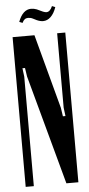

<svg xmlns="http://www.w3.org/2000/svg" viewBox="-57 -860 412 893"><g transform="rotate(-5 149.0 -413.5)"><path d="M221 -352 227 -312H239L234 -352V-699H272V0H216L77 -511L71 -551H59L64 -511V0H26V-699H128ZM78 -761 63 -767Q84 -823 123 -823Q136 -823 149 -818L177 -805Q187 -801 193 -801Q210 -801 221 -827L236 -821Q226 -792 210 -776.5Q194 -761 174 -761Q161 -761 145 -768L127 -777Q121 -780 115.5 -781Q110 -782 105 -782Q87 -782 78 -761Z"/></g></svg>

Font: Moniqa ExtBd Cond Paragraph
Style: Regular
Weight: 800
Width: 3
Designer: Rajesh Rajput
Foundry: Rajesh Rajput
Version: Version 1.000